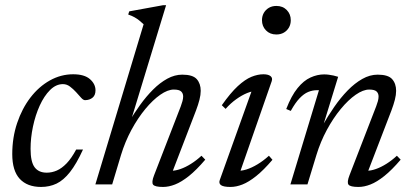

<svg xmlns="http://www.w3.org/2000/svg" viewBox="-20 -730 1631 760"><path d="M229 -397Q201.5 -397 178 -373.5Q154.5 -350 137.2 -312Q120 -274 110.5 -229Q101 -184 101 -141Q101 -89.5 117 -68Q133 -46.5 165 -46.5Q185.5 -46.5 205 -55Q224.5 -63.5 243.8 -83.5Q263 -103.5 281.5 -138H308.5Q282.5 -81 257 -48.8Q231.5 -16.5 203.8 -3.2Q176 10 142.5 10Q88 10 58.2 -22Q28.5 -54 28.5 -120Q28.5 -185.5 47.8 -242.8Q67 -300 100.2 -343.5Q133.5 -387 177.2 -411.5Q221 -436 269.5 -436Q314 -436 336 -416.8Q358 -397.5 358 -372.5Q358 -353 346.5 -343.5Q335 -334 317.5 -333.5Q310 -333 301 -343.2Q292 -353.5 281 -365.5Q270 -377.5 257.2 -387.2Q244.5 -397 229 -397Z M459 -116.5 424 0H357.5L548.5 -634Q539.5 -642.5 531 -649.2Q522.5 -656 512.2 -661.8Q502 -667.5 487.5 -672.5L491.5 -685L626 -709.5H637.5L495.5 -243.5L489 -244.5Q510 -280.5 534.5 -314.5Q559 -348.5 586 -375.5Q613 -402.5 642.2 -418.5Q671.5 -434.5 701.5 -434.5Q743 -434.5 758.8 -416.8Q774.5 -399 774.5 -370.5Q774.5 -354.5 769.5 -335Q764.5 -315.5 756 -293L657 -35.5L658 -54Q674.5 -54 694.5 -61Q714.5 -68 736 -81.5Q757.5 -95 777.5 -113.5L792.5 -98Q757.5 -57 727.8 -33.2Q698 -9.5 673 0.2Q648 10 625.5 10Q593 10 586 0.8Q579 -8.5 590 -36.5L695.5 -309Q699.5 -319.5 702.2 -329.5Q705 -339.5 705 -348Q705 -360.5 697 -368Q689 -375.5 668 -375.5Q644 -375.5 614.5 -355Q585 -334.5 555.2 -298.5Q525.5 -262.5 500.2 -215.8Q475 -169 459 -116.5Z M850 -17.5 980 -380.5 994.5 -369.5Q978.5 -370 957.8 -361.5Q937 -353 915 -337.2Q893 -321.5 873 -299L858 -313.5Q892.5 -362.5 921.2 -389Q950 -415.5 975 -425.8Q1000 -436 1022.5 -436Q1041.5 -436 1050.8 -428.8Q1060 -421.5 1055.5 -408.5L925.5 -35.5L917 -54.5Q933.5 -52.5 954.8 -59Q976 -65.5 999.2 -79.5Q1022.5 -93.5 1044.5 -113.5L1058.5 -97.5Q1023.5 -56.5 994 -33Q964.5 -9.5 939.8 0.2Q915 10 892.5 10Q865 10 855 3Q845 -4 850 -17.5ZM1017 -650Q1017 -666 1024.2 -678.8Q1031.5 -691.5 1044.2 -699Q1057 -706.5 1074 -706.5Q1099.5 -706.5 1115.2 -690.2Q1131 -674 1131 -650Q1131 -634 1123.8 -621.2Q1116.5 -608.5 1103.8 -601Q1091 -593.5 1074 -593.5Q1048.5 -593.5 1032.8 -609.8Q1017 -626 1017 -650Z M1131 -291 1113 -298.5Q1133.5 -351.5 1157.8 -381.2Q1182 -411 1209 -423.2Q1236 -435.5 1263 -435.5Q1272.5 -435.5 1281.8 -434.2Q1291 -433 1300.2 -431Q1309.5 -429 1318.5 -426L1258.5 -231H1255.5Q1277.5 -270 1302.8 -306.5Q1328 -343 1356 -371.8Q1384 -400.5 1414 -417.5Q1444 -434.5 1475 -434.5Q1516.5 -434.5 1532.2 -416.8Q1548 -399 1548 -370.5Q1548 -354.5 1543 -335Q1538 -315.5 1529.5 -293L1430.5 -35.5L1431.5 -54Q1448 -54 1468 -61Q1488 -68 1509.5 -81.5Q1531 -95 1551 -113.5L1566 -98Q1531 -57 1501.2 -33.2Q1471.5 -9.5 1446.5 0.2Q1421.5 10 1399 10Q1366.5 10 1359.5 0.8Q1352.5 -8.5 1363.5 -36.5L1469 -309Q1473 -319.5 1475.8 -329.5Q1478.5 -339.5 1478.5 -348Q1478.5 -360.5 1470.5 -368Q1462.5 -375.5 1441.5 -375.5Q1417.5 -375.5 1388 -355Q1358.5 -334.5 1328.8 -298.5Q1299 -262.5 1273.8 -215.8Q1248.5 -169 1232.5 -116.5L1197 0H1129.5L1242.5 -373Q1240.5 -373 1238.8 -373Q1237 -373 1235 -373Q1217 -373 1200 -366Q1183 -359 1166 -341.2Q1149 -323.5 1131 -291Z"/></svg>

Font: Newsreader Text
Style: Italic
Weight: 400
Italic angle: -17°
Designer: Hugues Gentile
Foundry: Production Type
Version: Version 1.001